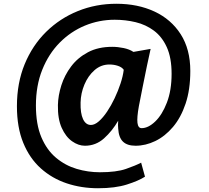

<svg xmlns="http://www.w3.org/2000/svg" viewBox="-20 -773 1114 1021"><path d="M501 228Q413 228 335 202Q257 176 197.2 122.5Q137.5 69 103.8 -13.2Q70 -95.5 70 -208.5Q70 -331.5 111.2 -431.8Q152.5 -532 225.5 -603.8Q298.5 -675.5 394.2 -714.2Q490 -753 599 -753Q712.5 -753 801.2 -711.8Q890 -670.5 941 -590.8Q992 -511 992 -395.5Q992 -296.5 967 -222Q942 -147.5 899.8 -97.8Q857.5 -48 805.8 -23Q754 2 701 2Q656.5 2 634 -19.8Q611.5 -41.5 608.5 -89Q607.5 -97.5 607.5 -107.8Q607.5 -118 608.5 -131Q577 -76.5 533.2 -37.2Q489.5 2 431.5 2Q397 2 363.2 -21.8Q329.5 -45.5 308 -93.5Q286.5 -141.5 288 -214.5Q289 -265 306.2 -319.2Q323.5 -373.5 358.5 -420Q393.5 -466.5 447.8 -495.2Q502 -524 577 -524Q606.5 -524 637.5 -517.5Q668.5 -511 689.5 -497L781 -513Q772.5 -477.5 761.5 -423.2Q750.5 -369 738.8 -311.5Q727 -254 718.5 -208.5Q707.5 -147.5 711 -119.5Q714.5 -91.5 733 -91.5Q768.5 -91.5 805.5 -127Q842.5 -162.5 867.5 -227.5Q892.5 -292.5 892.5 -380.5Q892.5 -466 867 -522Q841.5 -578 798.5 -610Q755.5 -642 701.5 -655Q647.5 -668 590 -668Q507 -668 431.5 -636.8Q356 -605.5 297.2 -546Q238.5 -486.5 204.8 -402.2Q171 -318 171 -212Q171 -111.5 200 -43.2Q229 25 278 66Q327 107 387.5 125Q448 143 511 143Q599 143 650 125.2Q701 107.5 730.5 92L751 166.5Q717 188.5 654.8 208.2Q592.5 228 501 228ZM463.5 -108.5Q483.5 -108.5 505.8 -128Q528 -147.5 549.5 -179.5Q571 -211.5 589.5 -250.5Q608 -289.5 621 -329Q634 -368.5 638 -402Q628 -416 606.8 -423Q585.5 -430 562 -430Q517 -430 482.8 -400Q448.5 -370 429 -323.5Q409.5 -277 408.5 -227.5Q407 -171 421.5 -139.8Q436 -108.5 463.5 -108.5Z"/></svg>

Font: Merriweather Sans
Style: Bold
Weight: 700
Designer: Eben Sorkin
Foundry: Eben Sorkin
Version: Version 1.008; ttfautohint (v1.7.19-72a1) -l 8 -r 50 -G 200 